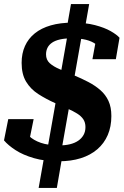

<svg xmlns="http://www.w3.org/2000/svg" viewBox="-29 -810 612 950"><path d="M261.6 -12Q192.2 -12 138.6 -27.6Q85 -43.2 48.1 -67.1Q11.2 -91 -9.2 -115.4L11.8 -220.4H137.4L114 -105Q107.2 -105.8 99.2 -116.5Q91.2 -127.2 84.6 -141.4Q78 -155.6 75.6 -168.5Q73.2 -181.4 78.6 -186.2Q91.8 -159.6 114.1 -137.8Q136.4 -116 173.2 -103.3Q210 -90.6 264.8 -90.6Q293.8 -90.6 317.5 -96.4Q341.2 -102.2 358.1 -113.8Q375 -125.4 384.4 -142.2Q393.8 -159 393.8 -181.2Q393.8 -204 383.2 -219.8Q372.6 -235.6 352.9 -248Q333.2 -260.4 305.7 -272.4Q278.2 -284.4 245 -299.2Q198.2 -320.2 160.2 -344.7Q122.2 -369.2 100.1 -406Q78 -442.8 78 -498.8Q78 -545.4 94.5 -582.2Q111 -619 143.2 -645Q175.4 -671 222.5 -684.5Q269.6 -698 330.8 -698Q394.2 -698 441.1 -685.7Q488 -673.4 518.4 -656.1Q548.8 -638.8 562.4 -623.2L544.2 -517.2H428.4L446.6 -616.6Q452.6 -616.2 460.1 -608.2Q467.6 -600.2 474.2 -589.3Q480.8 -578.4 482.9 -568.4Q485 -558.4 480 -553.2Q465.6 -576.6 445.4 -591.3Q425.2 -606 396.3 -613.2Q367.4 -620.4 326 -620.4Q292.4 -620.4 268.2 -614.9Q244 -609.4 228.8 -599Q213.6 -588.6 206.2 -574Q198.8 -559.4 198.8 -540.6Q198.8 -514 217 -497.4Q235.2 -480.8 266.3 -467.7Q297.4 -454.6 335.8 -438Q375 -421.6 408.4 -404.1Q441.8 -386.6 467.6 -364.1Q493.4 -341.6 507.7 -310.7Q522 -279.8 522 -236Q522 -183.2 504.1 -141.8Q486.2 -100.4 452.5 -71.4Q418.8 -42.4 370.8 -27.2Q322.8 -12 261.6 -12ZM162.2 120 192.6 -51.6 205 -69.2 305.6 -639.6 298.6 -655 322.2 -790H412.2L389.2 -659L377 -642.8L275.4 -67.6L281.2 -47.8L252.2 120Z"/></svg>

Font: Roboto Serif 20pt
Style: Italic
Weight: 400
Italic angle: -10°
Designer: Greg Gazdowicz
Foundry: Commercial Type
Version: Version 1.008